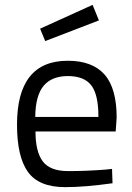

<svg xmlns="http://www.w3.org/2000/svg" viewBox="-20 -760 545 790"><path d="M412 -62 441 -65 443 -6Q329 10 248 10Q140 10 95 -52.5Q50 -115 50 -247Q50 -510 259 -510Q360 -510 410 -453.5Q460 -397 460 -276L456 -219H126Q126 -136 156 -96Q186 -56 260.5 -56Q335 -56 412 -62ZM385 -279Q385 -371 355.5 -409Q326 -447 259.5 -447Q193 -447 159.5 -407Q126 -367 125 -279ZM145 -642 361 -740 387 -676 166 -591Z"/></svg>

Font: Titillium Web
Style: Regular
Weight: 400
Version: Version 1.002;PS 57.000;hotconv 1.0.70;makeotf.lib2.5.55311